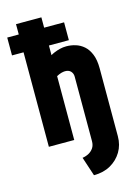

<svg xmlns="http://www.w3.org/2000/svg" viewBox="-135 -772 755 1060"><g transform="rotate(-15 242.5 -241.5)"><path d="M0 -641V-539H325V-641ZM302 -510Q283 -510 265 -505.5Q247 -501 233 -495Q219 -489 211 -484V-700H66V1H211V-364Q219 -368 225.5 -371Q232 -374 238 -375.5Q244 -377 249.5 -378Q255 -379 260 -379Q270 -379 278.5 -376Q287 -373 292.5 -367Q298 -361 301 -353.5Q304 -346 304 -337V32Q304 56 293.5 71.5Q283 87 266.5 96Q250 105 230 108L266 217Q321 217 361.5 194Q402 171 425.5 132Q449 93 449 43V-345Q449 -393 436 -425Q423 -457 402 -475.5Q381 -494 355 -502Q329 -510 302 -510Z"/></g></svg>

Font: Advent Pro ExtraBold
Style: Regular
Weight: 800
Designer: VivaRado, Andreas Kalpakidis
Foundry: VivaRado, Andreas Kalpakidis
Version: Version 3.000